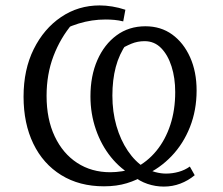

<svg xmlns="http://www.w3.org/2000/svg" viewBox="-20 -679 822 709"><path d="M364 9Q273 9 206 -32.5Q139 -74 103 -148.5Q67 -223 67 -322Q67 -422 104.5 -497.5Q142 -573 205.5 -616Q269 -659 348 -659Q370 -659 394.5 -655Q419 -651 443 -643L435 -600Q419 -604 402.5 -605.5Q386 -607 370 -607Q319 -607 270 -592Q221 -577 176 -548L248 -592Q203 -539 177.5 -472Q152 -405 152 -325Q152 -239 182 -175.5Q212 -112 265 -77.5Q318 -43 387 -43Q408 -43 430.5 -46.5Q453 -50 476 -57Q524 -81 557.5 -122Q591 -163 609 -218Q627 -273 627 -339Q627 -391 613.5 -433.5Q600 -476 575 -501.5Q550 -527 514 -527Q488 -527 465 -517.5Q442 -508 410 -489L448 -519Q420 -479 407.5 -431.5Q395 -384 395 -326Q395 -266 410 -214Q425 -162 452 -122Q479 -82 514 -60Q533 -49 553.5 -43.5Q574 -38 593 -38Q617 -38 640 -44.5Q663 -51 681 -64L699 -32Q675 -12 646 -1Q617 10 585 10Q554 10 524.5 0Q495 -10 473 -29Q426 -54 390 -98.5Q354 -143 334 -201Q314 -259 314 -323Q314 -399 339.5 -457Q365 -515 410.5 -548.5Q456 -582 517 -582Q574 -582 616 -551.5Q658 -521 682 -467.5Q706 -414 706 -345Q706 -272 681.5 -210Q657 -148 613.5 -102.5Q570 -57 514 -32Q486 -14 448.5 -2.5Q411 9 364 9Z"/></svg>

Font: Piazzolla 24pt
Style: Regular
Weight: 400
Designer: Juan Pablo del Peral
Foundry: Huerta Tipografica
Version: Version 2.005